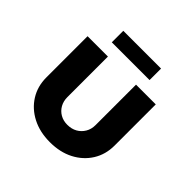

<svg xmlns="http://www.w3.org/2000/svg" viewBox="-218 -1115 1334 1334"><g transform="rotate(45 449.5 -448.0)"><path d="M449 6Q350 6 274.5 -33Q199 -72 156.5 -140Q114 -208 114 -295V-700H314V-302Q314 -262 331.5 -231Q349 -200 379.5 -182.5Q410 -165 449 -165Q491 -165 522 -182.5Q553 -200 571.5 -231Q590 -262 590 -302V-700H784V-295Q784 -208 741.5 -140Q699 -72 624 -33Q549 6 449 6ZM263 -789V-902H634V-789Z"/></g></svg>

Font: Lexend Exa ExtraBold
Style: Regular
Weight: 800
Designer: Bonnie Shaver-Troup, Thomas Jockin
Foundry: Lexend
Version: Version 1.007